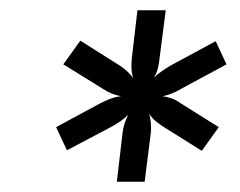

<svg xmlns="http://www.w3.org/2000/svg" viewBox="-20 -776 466 373"><path d="M207 -423 218 -517Q219 -527 222 -536Q225 -545 229 -553Q222 -546 214 -540.5Q206 -535 197 -530L110 -484L89 -529L176 -576Q186 -581 195.5 -584.5Q205 -588 215 -589Q205 -591 196.5 -594.5Q188 -598 179 -604L103 -651L136 -697L212 -649Q220 -644 227 -637.5Q234 -631 239 -624Q236 -632 235.5 -641.5Q235 -651 236 -662L247 -756H302L290 -663Q289 -652 286.5 -642.5Q284 -633 279 -625Q286 -632 294 -637.5Q302 -643 312 -649L399 -696L420 -651L333 -604Q323 -598 314 -594.5Q305 -591 296 -589Q304 -588 313 -585Q322 -582 330 -576L405 -529L372 -483L297 -530Q288 -536 281.5 -541.5Q275 -547 270 -555Q272 -547 273 -537.5Q274 -528 273 -518L261 -423Z"/></svg>

Font: Aleo SemiBold
Style: Italic
Weight: 600
Italic angle: -7°
Designer: Alessio Laiso
Foundry: Alessio Laiso
Version: Version 2.001;gftools[0.9.29]